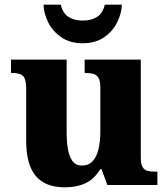

<svg xmlns="http://www.w3.org/2000/svg" viewBox="-20 -791 719 821"><path d="M258 10Q173 10 132.5 -39Q92 -88 92 -189V-407Q92 -436 87 -451.5Q82 -467 68.5 -473Q55 -479 30 -479H27V-536H265V-225Q265 -182 271 -150.5Q277 -119 291 -101Q305 -83 330 -83Q358 -83 375.5 -101Q393 -119 401 -152.5Q409 -186 409 -231V-418Q409 -446 400.5 -459Q392 -472 378 -475.5Q364 -479 345 -479H342V-536H582V-118Q582 -90 589.5 -77Q597 -64 611 -60.5Q625 -57 643 -57H653V0H439L414 -68H409Q383 -25 345.5 -7.5Q308 10 258 10ZM333 -606Q280 -606 242.5 -631.5Q205 -657 186 -695.5Q167 -734 166 -771H240Q248 -735 272.5 -719Q297 -703 334 -703Q371 -703 395.5 -719Q420 -735 428 -771H501Q500 -734 481 -695.5Q462 -657 425 -631.5Q388 -606 333 -606Z"/></svg>

Font: Noto Serif Tibetan ExtraBold
Style: Regular
Weight: 800
Version: Version 2.103